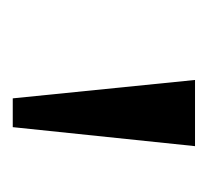

<svg xmlns="http://www.w3.org/2000/svg" viewBox="-32 -714 311 286"><g transform="rotate(90 123.0 -571.5)"><path d="M99.6 -707H198.2L169.9 -435.5H127Z"/></g></svg>

Font: Pretendard Std
Style: Regular
Weight: 400
Designer: Base glyphs from Inter by Rasmus Andersson; Hangeul glyphs from Noto Sans CJK(Source Han Sans) by Jang Soo-young and Kan
Foundry: Kil Hyung-jin
Version: Version 1.309